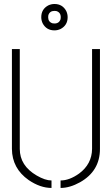

<svg xmlns="http://www.w3.org/2000/svg" viewBox="-20 -927 555 952"><path d="M184.6 -841.8Q184.6 -881.8 219.7 -900.4Q234.4 -907.2 250 -907.2Q290 -907.2 308.6 -872.1Q315.4 -857.4 315.4 -841.8Q315.4 -801.8 280.3 -783.2Q265.6 -776.4 250 -776.4Q210 -776.4 191.4 -811.5Q184.6 -826.2 184.6 -841.8ZM218.8 -841.8Q218.8 -818.4 240.2 -811.5Q246.1 -810.5 250 -810.5Q273.4 -810.5 280.3 -832Q281.2 -837.9 281.2 -841.8Q281.2 -865.2 259.8 -872.1Q253.9 -873 250 -873Q226.6 -873 219.7 -851.6Q218.8 -845.7 218.8 -841.8ZM39.1 -188.5V-683.6H78.1V-188.5Q78.1 -105.5 162.1 -56.6Q204.1 -32.2 235.4 -32.2V4.9Q179.7 4.9 122.1 -34.2Q40 -91.8 39.1 -188.5ZM280.3 4.9V-32.2Q324.2 -32.2 372.1 -66.4Q435.5 -113.3 436.5 -188.5V-683.6H475.6V-188.5Q475.6 -79.1 377 -23.4Q326.2 4.9 280.3 4.9Z"/></svg>

Font: Post No Bills Jaffna Light
Style: Regular
Weight: 300
Designer: Kosala Senevirathne, Siva Puranthara, Lasantha Premarathna, Tharique Azeez
Foundry: Mooniak
Version: Version 1.220 ; ttfautohint (v1.6)